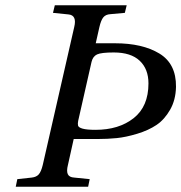

<svg xmlns="http://www.w3.org/2000/svg" viewBox="-20 -712 691 732"><path d="M40 0 46 -29 101 -35Q119 -37 128 -47.5Q137 -58 143 -83L263 -609Q274 -654 241 -657L182 -663L189 -692H463L456 -663L401 -658Q383 -657 374 -646Q365 -635 359 -609L345 -547H419Q523 -547 587.5 -508Q652 -469 651 -381Q650 -331 628.5 -293.5Q607 -256 576.5 -235.5Q546 -215 503 -202Q460 -189 425 -185.5Q390 -182 352 -182H261L239 -83Q233 -60 238.5 -48Q244 -36 263 -35L322 -29L316 0ZM278 -251Q276 -241 277.5 -233.5Q279 -226 295 -221.5Q311 -217 344 -217Q433 -217 489.5 -261.5Q546 -306 546 -394Q546 -449 512.5 -480.5Q479 -512 414 -512Q366 -512 350 -504.5Q334 -497 329 -476Z"/></svg>

Font: Heuristica
Style: Italic
Weight: 400
Italic angle: -13°
Version: Version 1.0.2